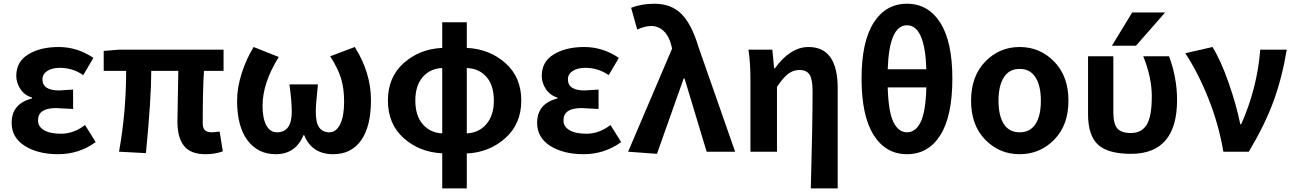

<svg xmlns="http://www.w3.org/2000/svg" viewBox="-20 -832 7097 1053"><path d="M298.8 13.7Q188.5 13.7 116.2 -31.7Q43.9 -77.1 43.9 -158.2Q43.9 -263.7 155.3 -292V-296.9Q114.3 -309.6 91.8 -343.8Q69.3 -377.9 69.3 -416Q69.3 -494.1 135.7 -534.2Q202.1 -574.2 301.8 -574.2Q404.3 -574.2 492.2 -514.6L436.5 -419.9Q378.9 -460 308.6 -460Q265.6 -460 239.3 -442.9Q212.9 -425.8 212.9 -396.5Q212.9 -335.9 304.7 -335.9Q314.5 -335.9 380.9 -340.8V-234.4Q300.8 -239.3 287.1 -239.3Q188.5 -239.3 188.5 -171.9Q188.5 -137.7 221.2 -118.2Q253.9 -98.6 314.5 -98.6Q384.8 -98.6 446.3 -146.5L504.9 -52.7Q413.1 13.7 298.8 13.7Z M1107.4 13.7Q1025.4 13.7 989.3 -31.7Q953.1 -77.1 953.1 -164.1Q953.1 -182.6 955.1 -286.1Q957 -389.6 958 -443.4H809.6Q809.6 -291 780.3 7.8L632.8 0Q671.9 -218.8 671.9 -443.4H548.8V-552.7L630.9 -559.6H1206.1V-443.4H1098.6Q1091.8 -336.9 1091.8 -157.2Q1091.8 -128.9 1104 -117.7Q1116.2 -106.4 1142.6 -106.4Q1151.4 -106.4 1184.6 -110.4L1202.1 -2Q1159.2 13.7 1107.4 13.7Z M1492.2 13.7Q1394.5 13.7 1337.4 -62.5Q1280.3 -138.7 1280.3 -279.3Q1280.3 -351.6 1305.7 -430.7Q1331.1 -509.8 1371.1 -574.2L1508.8 -519.5Q1419.9 -377 1419.9 -251Q1419.9 -183.6 1440.4 -145Q1460.9 -106.4 1499 -106.4Q1580.1 -106.4 1580.1 -218.8Q1580.1 -276.4 1567.4 -369.1H1723.6Q1711.9 -258.8 1711.9 -218.8Q1711.9 -158.2 1731 -132.3Q1750 -106.4 1787.1 -106.4Q1823.2 -106.4 1845.2 -149.9Q1867.2 -193.4 1867.2 -274.4Q1867.2 -346.7 1850.6 -401.4Q1834 -456.1 1791 -523.4L1925.8 -574.2Q2014.6 -432.6 2014.6 -283.2Q2014.6 -139.6 1960.9 -63Q1907.2 13.7 1807.6 13.7Q1690.4 13.7 1648.4 -90.8H1644.5Q1601.6 13.7 1492.2 13.7Z M2540 -459V-100.6Q2606.4 -103.5 2647.5 -151.4Q2688.5 -199.2 2688.5 -280.3Q2688.5 -363.3 2648.4 -409.7Q2608.4 -456.1 2540 -459ZM2405.3 -100.6V-459Q2338.9 -456.1 2298.3 -409.2Q2257.8 -362.3 2257.8 -280.3Q2257.8 -198.2 2298.3 -150.9Q2338.9 -103.5 2405.3 -100.6ZM2540 -710V-569.3Q2664.1 -563.5 2751.5 -486.3Q2838.9 -409.2 2838.9 -280.3Q2838.9 -152.3 2751 -74.2Q2663.1 3.9 2540 9.8V201.2H2405.3V8.8Q2281.2 2.9 2194.3 -74.2Q2107.4 -151.4 2107.4 -280.3Q2107.4 -409.2 2194.3 -486.3Q2281.2 -563.5 2405.3 -569.3V-710Z M3180.7 13.7Q3070.3 13.7 2998 -31.7Q2925.8 -77.1 2925.8 -158.2Q2925.8 -263.7 3037.1 -292V-296.9Q2996.1 -309.6 2973.6 -343.8Q2951.2 -377.9 2951.2 -416Q2951.2 -494.1 3017.6 -534.2Q3084 -574.2 3183.6 -574.2Q3286.1 -574.2 3374 -514.6L3318.4 -419.9Q3260.7 -460 3190.4 -460Q3147.5 -460 3121.1 -442.9Q3094.7 -425.8 3094.7 -396.5Q3094.7 -335.9 3186.5 -335.9Q3196.3 -335.9 3262.7 -340.8V-234.4Q3182.6 -239.3 3168.9 -239.3Q3070.3 -239.3 3070.3 -171.9Q3070.3 -137.7 3103 -118.2Q3135.7 -98.6 3196.3 -98.6Q3266.6 -98.6 3328.1 -146.5L3386.7 -52.7Q3294.9 13.7 3180.7 13.7Z M3583 11.7 3424.8 0 3666 -565.4 3662.1 -582Q3649.4 -633.8 3620.1 -661.6Q3590.8 -689.5 3551.8 -689.5Q3518.6 -689.5 3474.6 -669.9L3441.4 -789.1Q3497.1 -811.5 3569.3 -811.5Q3661.1 -811.5 3717.3 -755.4Q3773.4 -699.2 3810.5 -575.2L4011.7 0H3855.5L3734.4 -401.4H3729.5Z M4574.2 201.2H4426.8Q4436.5 -152.3 4436.5 -331.1Q4436.5 -395.5 4420.4 -421.9Q4404.3 -448.2 4364.3 -448.2Q4330.1 -448.2 4302.2 -426.8Q4274.4 -405.3 4241.2 -355.5V0H4095.7V-392.6Q4095.7 -485.4 4085 -559.6H4215.8L4225.6 -457H4229.5Q4314.5 -574.2 4414.1 -574.2Q4574.2 -574.2 4574.2 -348.6Z M5060.5 -352.5H4848.6Q4852.5 -216.8 4880.4 -161.6Q4908.2 -106.4 4954.1 -106.4Q5001 -106.4 5028.8 -161.6Q5056.6 -216.8 5060.5 -352.5ZM4848.6 -452.1H5060.5Q5052.7 -693.4 4954.1 -693.4Q4856.4 -693.4 4848.6 -452.1ZM5203.1 -401.4Q5203.1 -195.3 5137.2 -90.8Q5071.3 13.7 4954.1 13.7Q4837.9 13.7 4771.5 -91.3Q4705.1 -196.3 4705.1 -401.4Q4705.1 -603.5 4771.5 -707.5Q4837.9 -811.5 4954.1 -811.5Q5070.3 -811.5 5136.7 -707.5Q5203.1 -603.5 5203.1 -401.4Z M5305.7 -279.3Q5305.7 -414.1 5383.3 -494.1Q5460.9 -574.2 5572.3 -574.2Q5683.6 -574.2 5761.7 -494.1Q5839.8 -414.1 5839.8 -279.3Q5839.8 -145.5 5761.7 -65.9Q5683.6 13.7 5572.3 13.7Q5460.9 13.7 5383.3 -65.9Q5305.7 -145.5 5305.7 -279.3ZM5485.4 -151.9Q5514.6 -106.4 5572.3 -106.4Q5629.9 -106.4 5659.2 -151.9Q5688.5 -197.3 5688.5 -279.3Q5688.5 -361.3 5659.2 -407.7Q5629.9 -454.1 5572.3 -454.1Q5514.6 -454.1 5485.4 -407.7Q5456.1 -361.3 5456.1 -279.3Q5456.1 -197.3 5485.4 -151.9Z M6370.1 -763.7 6210 -581.1H6078.1L6189.5 -763.7ZM6435.5 -284.2Q6435.5 11.7 6182.6 11.7Q6056.6 11.7 6002 -38.6Q5947.3 -88.9 5947.3 -205.1V-523.4H6085.9V-218.8Q6085.9 -152.3 6107.9 -127.4Q6129.9 -102.5 6182.6 -102.5Q6240.2 -102.5 6268.6 -147.5Q6296.9 -192.4 6296.9 -303.7Q6296.9 -407.2 6250 -523.4H6391.6Q6435.5 -404.3 6435.5 -284.2Z M6829.1 0H6689.5Q6664.1 -149.4 6607.9 -290.5Q6551.8 -431.6 6480.5 -540L6629.9 -574.2Q6676.8 -498 6719.2 -375.5Q6761.7 -252.9 6782.2 -150.4H6787.1Q6875 -347.7 6891.6 -559.6H7037.1Q7011.7 -406.2 6964.8 -277.8Q6918 -149.4 6829.1 0Z"/></svg>

Font: Nasu
Style: Bold
Weight: 700
Designer: Ryoko NISHIZUKA (kana &amp; ideographs); Paul D. Hunt (Latin, Greek &amp; Cyrillic); Wenlong ZHANG (bopomofo); Sandoll C
Version: Version 2014.1215